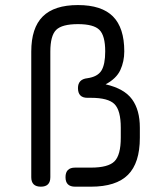

<svg xmlns="http://www.w3.org/2000/svg" viewBox="-20 -720 610 740"><path d="M137.5 -0.5Q100.5 -0.5 100.5 -37V-521Q100.5 -612.5 144.8 -656.5Q189 -700.5 280.5 -700.5Q371.5 -700.5 415.2 -656.8Q459 -613 459 -522Q459 -483 443.8 -450Q428.5 -417 387 -395Q459 -378.5 489 -337.2Q519 -296 519 -228V-189Q519 -92 473.2 -46.2Q427.5 -0.5 330.5 -0.5H269.5Q232.5 -0.5 232.5 -37Q232.5 -74 269.5 -74H330.5Q397 -74 421.2 -98.2Q445.5 -122.5 445.5 -189V-228Q445.5 -294.5 421.2 -318.8Q397 -343 330.5 -343H317Q280.5 -343 280.5 -380.5Q280.5 -414.5 316.5 -418.5Q356 -424 370.8 -447.8Q385.5 -471.5 385.5 -522Q385.5 -582.5 363.2 -604.8Q341 -627 280.5 -627Q219 -627 196.5 -604.8Q174 -582.5 174 -521V-37Q174 -0.5 137.5 -0.5Z"/></svg>

Font: Jura Light SemiBold
Style: Regular
Weight: 600
Version: Version 5.106